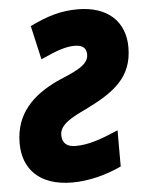

<svg xmlns="http://www.w3.org/2000/svg" viewBox="-53 -767 617 819"><g transform="rotate(-5 256.0 -357.0)"><path d="M224 10C292 10 366 -8 435 -40V-195C360 -163 308 -144 251 -144C213 -144 194 -162 194 -196C194 -241 248 -268 307 -296C432 -357 512 -415 512 -544C512 -654 439 -724 310 -724C241 -724 183 -708 105 -670L138 -525C206 -556 245 -570 284 -570C318 -570 334 -556 334 -528C334 -480 267 -457 196 -426C91 -376 14 -303 14 -176C14 -67 82 10 224 10Z"/></g></svg>

Font: Noto Sans UI SemiCondensed Black
Style: Italic
Weight: 900
Width: 4
Italic angle: -372°
Designer: Monotype Design Team
Foundry: Monotype Imaging Inc.
Version: Version 1.901